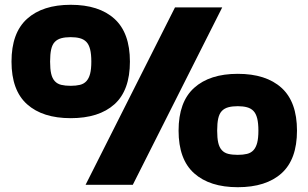

<svg xmlns="http://www.w3.org/2000/svg" viewBox="-20 -771 1287 801"><path d="M275 -278Q158 -278 93 -336Q28 -394 28 -514Q28 -634 93 -692.5Q158 -751 275 -751Q393 -751 457.5 -692.5Q522 -634 522 -514Q522 -394 457.5 -336Q393 -278 275 -278ZM275 -413Q297 -413 313.5 -417Q330 -421 340.5 -432.5Q351 -444 356 -463.5Q361 -483 361 -514Q361 -545 356 -565Q351 -585 340.5 -596Q330 -607 313.5 -611.5Q297 -616 275 -616Q252 -616 235.5 -611.5Q219 -607 208.5 -596Q198 -585 193.5 -565Q189 -545 189 -514Q189 -483 193.5 -463.5Q198 -444 208.5 -432.5Q219 -421 235.5 -417Q252 -413 275 -413ZM972 10Q855 10 790 -48Q725 -106 725 -226Q725 -346 790 -404.5Q855 -463 972 -463Q1090 -463 1154.5 -404.5Q1219 -346 1219 -226Q1219 -106 1154.5 -48Q1090 10 972 10ZM972 -125Q994 -125 1010.5 -129Q1027 -133 1037.5 -144.5Q1048 -156 1053 -175.5Q1058 -195 1058 -226Q1058 -257 1053 -277Q1048 -297 1037.5 -308Q1027 -319 1010.5 -323.5Q994 -328 972 -328Q949 -328 932.5 -323.5Q916 -319 905.5 -308Q895 -297 890.5 -277Q886 -257 886 -226Q886 -195 890.5 -175.5Q895 -156 905.5 -144.5Q916 -133 932.5 -129Q949 -125 972 -125ZM710 -740H907L534 0H337Z"/></svg>

Font: Encode Sans Wide
Style: Black
Weight: 900
Designer: Pablo Impallari, Andres Torresi
Foundry: Pablo Impallari, Andres Torresi
Version: Version 1.000; ttfautohint (v1.00) -l 8 -r 50 -G 200 -x 14 -